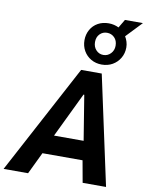

<svg xmlns="http://www.w3.org/2000/svg" viewBox="-144 -1143 932 1220"><g transform="rotate(10 321.5 -533.0)"><path d="M-34 0 342 -705H475L627 0H476L439 -205L489 -141H144L224 -208L124 0ZM384 -553 225 -223 211 -264H461L442 -226L389 -553ZM464 -761Q426 -761 395.5 -778.5Q365 -796 347.5 -826.5Q330 -857 330 -895Q330 -932 347 -962.5Q364 -993 394.5 -1010Q425 -1027 464 -1027Q482 -1027 498.5 -1023Q515 -1019 529 -1012L561 -1066H677L580 -964Q589 -949 594.5 -931.5Q600 -914 600 -895Q600 -857 582 -826.5Q564 -796 533.5 -778.5Q503 -761 464 -761ZM464 -823Q492 -823 511.5 -843.5Q531 -864 531 -894Q531 -927 511.5 -946.5Q492 -966 464 -966Q436 -966 417 -946.5Q398 -927 398 -895Q398 -864 417 -843.5Q436 -823 464 -823Z"/></g></svg>

Font: Nunito Sans 7pt Condensed ExtraBold
Style: Italic
Weight: 800
Width: 3
Italic angle: -9°
Designer: Vernon Adams
Foundry: Vernon Adams
Version: Version 3.101;gftools[0.9.27]